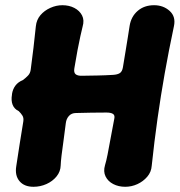

<svg xmlns="http://www.w3.org/2000/svg" viewBox="-20 -702 690 737"><path d="M108.6 15Q73 15 54.8 -6.7Q36.6 -28.4 42.4 -64Q49.6 -111 55.6 -149.9Q61.6 -188.8 69.4 -235.4Q71.6 -249.4 66.1 -258.2Q60.6 -267 52 -275.4Q35 -283.4 28.5 -299.7Q22 -316 26 -339V-341Q29 -360 39.3 -373.6Q49.6 -387.2 67.4 -394.4Q79.6 -403.4 88 -412.4Q96.4 -421.4 98 -435.6Q104.2 -480.6 108.5 -518.4Q112.8 -556.2 117.6 -601.2Q120.2 -626.2 135.3 -643.9Q150.4 -661.6 173.2 -671.8Q196 -682 219.4 -682Q245.4 -682 265.5 -671.5Q285.6 -661 295 -642.7Q304.4 -624.4 297 -599.4Q293.6 -586 288.5 -562.9Q283.4 -539.8 277.5 -509Q271.6 -478.2 265.4 -439.8Q262.6 -423.2 270.5 -416.9Q278.4 -410.6 295 -411.2Q325.4 -411.6 354.9 -412.2Q384.4 -412.8 414 -414.6Q430.8 -415.6 439.9 -421.4Q449 -427.2 451.8 -443.6Q457.8 -477.4 462.1 -506.1Q466.4 -534.8 470.7 -559.1Q475 -583.4 477.6 -603Q483.4 -638.6 508.6 -660.3Q533.8 -682 571.4 -682Q607 -682 631.3 -660Q655.6 -638 647.6 -601.2Q627.6 -506.8 612.3 -420.4Q597 -334 584.7 -247.1Q572.4 -160.2 562.4 -65.8Q560.8 -41.8 545.2 -23.6Q529.6 -5.4 507.3 4.8Q485 15 460.6 15Q435 15 414.7 4.5Q394.4 -6 385.2 -24.8Q376 -43.6 383 -67.6Q387.8 -83 393 -109.3Q398.2 -135.6 404.6 -171.2Q411 -206.8 418.8 -246.8Q421.6 -259.6 413.6 -264.8Q405.6 -270 388.6 -270Q359.2 -270 330.2 -269.5Q301.2 -269 271.8 -268.2Q254.8 -268.2 244.7 -257.1Q234.6 -246 232.6 -229.2Q228.6 -194.8 223.9 -162.6Q219.2 -130.4 216.3 -105.6Q213.4 -80.8 213 -67.6Q212.4 -43.6 197.1 -24.8Q181.8 -6 158.2 4.5Q134.6 15 108.6 15Z"/></svg>

Font: Winky Sans
Style: Italic
Weight: 400
Italic angle: -8.97852°
Designer: Simon Atzbach
Foundry: typofactur
Version: Version 1.205